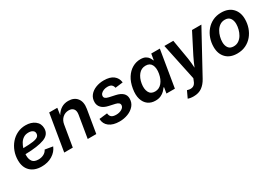

<svg xmlns="http://www.w3.org/2000/svg" viewBox="18 -1415 3494 2481"><g transform="rotate(-30 1765.0 -174.0)"><path d="M266.6 11.7Q159.7 11.7 98.6 -47.1Q37.6 -106 37.6 -210.4Q37.6 -280.3 60.5 -342.5Q83.5 -404.8 125 -452.9Q166.5 -501 222.9 -528.3Q279.3 -555.7 346.2 -555.7Q430.7 -555.7 485.1 -513.9Q539.6 -472.2 539.6 -399.9Q539.6 -308.6 444.6 -272.2Q349.6 -235.8 161.6 -231.9Q161.1 -219.7 161.1 -208.5Q161.1 -157.7 186 -123Q210.9 -88.4 275.4 -88.4Q319.8 -88.4 355 -107.4Q390.1 -126.5 405.8 -160.2L522 -140.6Q494.1 -71.8 426 -30Q357.9 11.7 266.6 11.7ZM176.3 -313.5Q272.5 -314.9 325 -323Q377.4 -331.1 397.9 -348.6Q418.5 -366.2 418.5 -395.5Q418.5 -423.3 395.5 -439.5Q372.6 -455.6 333 -455.6Q289.1 -455.6 257.8 -435.1Q226.6 -414.6 206.8 -382.1Q187 -349.6 176.3 -313.5Z M786.1 -315.4 733.4 0H605.5L696.3 -545.9H817.4L802.2 -444.3Q867.7 -552.7 981.9 -552.7Q1068.8 -552.7 1113 -496.8Q1157.2 -440.9 1141.1 -342.8L1084 0H956.1L1011.2 -331.5Q1020 -386.2 997.1 -415Q974.1 -443.8 926.8 -443.8Q874 -443.8 835 -409.2Q795.9 -374.5 786.1 -315.4Z M1428.7 10.7Q1332 10.7 1275.9 -31.2Q1219.7 -73.2 1217.3 -146.5V-148.4L1337.9 -162.1Q1341.8 -123 1364.5 -105Q1387.2 -86.9 1433.6 -86.9Q1481.9 -86.9 1517.8 -108.6Q1553.7 -130.4 1553.7 -164.1Q1553.7 -182.1 1539.3 -194.6Q1524.9 -207 1493.2 -214.4L1402.8 -234.4Q1336.4 -249 1303.2 -283.4Q1270 -317.9 1270 -367.2Q1270 -426.3 1303.7 -467.8Q1337.4 -509.3 1392.6 -531Q1447.8 -552.7 1512.2 -552.7Q1606 -552.7 1655.5 -513.7Q1705.1 -474.6 1712.4 -411.6Q1712.4 -410.6 1712.6 -409.7Q1712.9 -408.7 1712.9 -407.7L1598.1 -393.6Q1593.3 -420.9 1574.5 -439Q1555.7 -457 1512.2 -457Q1483.9 -457 1458 -447.5Q1432.1 -438 1415.8 -420.9Q1399.4 -403.8 1399.4 -380.9Q1399.4 -362.3 1414.1 -350.1Q1428.7 -337.9 1463.4 -330.1L1553.7 -310.5Q1687 -281.2 1687 -183.1Q1687 -121.6 1649.9 -78.1Q1612.8 -34.7 1554 -12Q1495.1 10.7 1428.7 10.7Z M1964.8 9.8Q1900.9 9.8 1855.5 -23.2Q1810.1 -56.2 1790.8 -119.1Q1771.5 -182.1 1786.6 -272Q1801.8 -362.8 1842 -425.5Q1882.3 -488.3 1939 -520.5Q1995.6 -552.7 2058.6 -552.7Q2106.4 -552.7 2134.8 -536.6Q2163.1 -520.5 2177.5 -497.8Q2191.9 -475.1 2198.2 -455.6H2204.1L2219.2 -545.9H2347.2L2256.8 0H2130.9L2145 -86.4H2136.7Q2123.5 -66.4 2101.3 -43.9Q2079.1 -21.5 2045.4 -5.9Q2011.7 9.8 1964.8 9.8ZM2018.6 -95.7Q2080.1 -95.7 2121.3 -144.5Q2162.6 -193.4 2175.8 -272.5Q2189 -352.1 2163.8 -399.7Q2138.7 -447.3 2076.2 -447.3Q2012.2 -447.3 1971.4 -397.9Q1930.7 -348.6 1918 -272.5Q1905.3 -195.8 1930.2 -145.8Q1955.1 -95.7 2018.6 -95.7Z M2335.4 194.8 2382.3 94.7 2396.5 98.6Q2439 109.9 2470 95.7Q2501 81.5 2517.1 36.1L2530.8 2L2415 -545.9H2548.3L2598.6 -250Q2604.5 -214.4 2607.2 -179Q2609.9 -143.6 2612.3 -107.4Q2627 -143.6 2642.6 -179Q2658.2 -214.4 2676.3 -250L2827.6 -545.9H2967.3L2630.9 69.8Q2595.7 134.8 2544.9 171.4Q2494.1 208 2418.9 208Q2392.6 208 2370.1 204.1Q2347.7 200.2 2335.4 194.8Z M3185.5 10.7Q3078.6 10.7 3019 -50.8Q2959.5 -112.3 2959.5 -215.3Q2959.5 -281.2 2980.2 -341.6Q3001 -401.9 3040.5 -449.5Q3080.1 -497.1 3136.5 -524.9Q3192.9 -552.7 3264.2 -552.7Q3371.1 -552.7 3430.9 -491Q3490.7 -429.2 3490.7 -326.2Q3490.7 -260.3 3470 -199.7Q3449.2 -139.2 3409.7 -91.8Q3370.1 -44.4 3313.5 -16.8Q3256.8 10.7 3185.5 10.7ZM3189.9 -92.8Q3233.4 -92.8 3265.9 -115Q3298.3 -137.2 3319.6 -172.9Q3340.8 -208.5 3351.3 -249.8Q3361.8 -291 3361.8 -328.1Q3361.8 -381.3 3336.9 -415.3Q3312 -449.2 3260.3 -449.2Q3216.3 -449.2 3184.1 -427Q3151.9 -404.8 3130.6 -369.1Q3109.4 -333.5 3098.9 -292.5Q3088.4 -251.5 3088.4 -213.4Q3088.4 -160.6 3113 -126.7Q3137.7 -92.8 3189.9 -92.8Z"/></g></svg>

Font: Inter Semi Bold
Style: Italic
Weight: 600
Italic angle: -9.39999°
Designer: Rasmus Andersson
Foundry: rsms
Version: Version 4.000;git-3c8e0fc